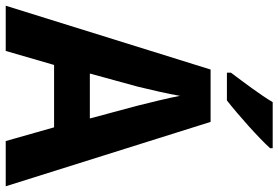

<svg xmlns="http://www.w3.org/2000/svg" viewBox="-171 -802 973 671"><g transform="rotate(90 315.5 -466.5)"><path d="M498 -924V-933H337C311 -889 266 -830 234 -787V-773H331C380 -811 464 -886 498 -924ZM473 0H631L406 -716H223L0 0H158L207 -169H425ZM349 -462 394 -294H237L283 -462C293 -503 308 -567 315 -609C322 -570 340 -498 349 -462Z"/></g></svg>

Font: Noto Sans Devanagari SemiCondensed
Style: Bold
Weight: 700
Width: 4
Designer: Jelle Bosma - Monotype Design Team
Foundry: Monotype Imaging Inc.
Version: Version 2.004